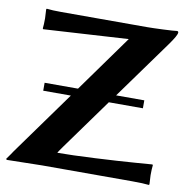

<svg xmlns="http://www.w3.org/2000/svg" viewBox="-75 -725 795 802"><g transform="rotate(10 322.5 -324.0)"><path d="M208 -63C208 -64.3 214.7 -74.2 228 -92.8L383.3 -308.1H527.8V-341.8H408.2L587.9 -590.8C608.1 -618.8 618.2 -636.9 618.2 -645C618.2 -648.9 616 -650.9 611.8 -650.9C603.7 -649.6 584.6 -648.3 554.7 -647C524.7 -645.7 501.8 -645 485.8 -645H121.1C96.4 -645 76 -646 60.1 -647.9L58.1 -645C59.4 -626.1 60.1 -613.4 60.1 -606.9C60.1 -588.7 59.4 -574.4 58.1 -564L60.1 -561L419.4 -582.5L246.6 -341.8H105V-308.1H222.2L27.8 -38.1C26.9 -36.5 23.4 -31.2 17.3 -22.5C11.3 -13.7 6.2 -6.5 2 -1L4.9 2.9L153.8 0H537.1C568.4 0 592 1 607.9 2.9L609.9 0C608.6 -18.9 607.9 -31.6 607.9 -38.1C607.9 -56.3 608.6 -70.6 609.9 -81.1L607.9 -84L537.1 -78.6C489.9 -75 432.9 -71.5 366.2 -68.1C299.5 -64.7 246.7 -63 208 -63Z"/></g></svg>

Font: Linux Biolinum G
Style: Bold
Weight: 700
Designer: Philipp H. Poll
Foundry: Philipp H. Poll
Version: Version 1.1.0